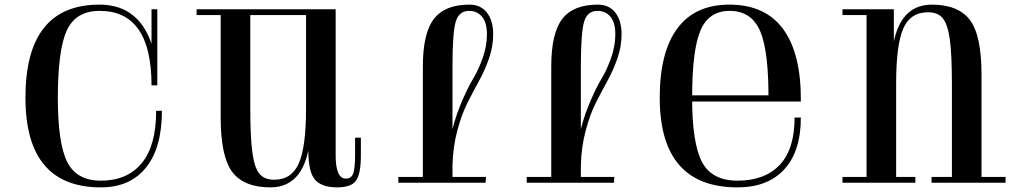

<svg xmlns="http://www.w3.org/2000/svg" viewBox="-20 -790 4452 830"><path d="M660 -421V-750H635V-421ZM655 -311Q655 -160 592.5 -84.5Q530 -9 416 -9Q311 -9 270.5 -90Q230 -171 230 -367Q230 -575 269 -659Q308 -743 411 -743Q635 -743 635 -421H660Q660 -589 596 -679.5Q532 -770 410 -770Q90 -770 90 -368Q90 20 416 20Q542 20 611 -65.5Q680 -151 680 -311Z M934 -283V-750H1062V-324Q1062 -196 1071 -130.5Q1080 -65 1101.5 -39Q1123 -13 1165 -13Q1241 -13 1272 -84.5Q1303 -156 1303 -319L1323 -212Q1306 20 1149 20Q1035 20 984.5 -46Q934 -112 934 -283ZM1016 -725V-750H1326V-725ZM830 -725V-750H965V-725ZM1313 -138V-165L1303 -185V-750H1431V-119Q1431 -18 1475 -18Q1499 -18 1507 -40.5Q1515 -63 1515 -121V-195H1540V-119Q1540 -38 1519 -9Q1498 20 1437 20Q1371 20 1342 -13Q1313 -46 1313 -138Z M2081 -25 2079 0H1702V-25ZM1808 -20V-503Q1808 -646 1855.5 -708Q1903 -770 2009 -770Q2058 -770 2085 -735.5Q2112 -701 2112 -642Q2112 -590 2094.5 -539Q2077 -488 2052 -442.5Q2027 -397 2001.5 -347Q1976 -297 1957 -226Q1938 -155 1936 -75L1920 -56L1926 -187Q1941 -265 1970 -335.5Q1999 -406 2023.5 -446.5Q2048 -487 2066.5 -539Q2085 -591 2085 -642Q2085 -692 2064 -717.5Q2043 -743 2008 -743Q1964 -743 1950 -696Q1936 -649 1936 -503V-20Z M2636 -25 2634 0H2257V-25ZM2363 -20V-503Q2363 -646 2410.5 -708Q2458 -770 2564 -770Q2613 -770 2640 -735.5Q2667 -701 2667 -642Q2667 -590 2649.5 -539Q2632 -488 2607 -442.5Q2582 -397 2556.5 -347Q2531 -297 2512 -226Q2493 -155 2491 -75L2475 -56L2481 -187Q2496 -265 2525 -335.5Q2554 -406 2578.5 -446.5Q2603 -487 2621.5 -539Q2640 -591 2640 -642Q2640 -692 2619 -717.5Q2598 -743 2563 -743Q2519 -743 2505 -696Q2491 -649 2491 -503V-20Z M3415 -282Q3415 -145 3350.5 -77Q3286 -9 3168 -9Q3057 -9 3014.5 -90Q2972 -171 2972 -367Q2972 -573 3008 -658Q3044 -743 3134 -743Q3229 -743 3266.5 -654.5Q3304 -566 3302 -351H3442Q3444 -556 3366.5 -663Q3289 -770 3133 -770Q2984 -770 2908 -667Q2832 -564 2832 -368Q2832 20 3168 20Q3299 20 3370.5 -58Q3442 -136 3442 -282ZM3328 -378H2948L2950 -351H3328Z M4223 -467V0H4095V-426Q4095 -554 4086 -619.5Q4077 -685 4055.5 -711Q4034 -737 3992 -737Q3915 -737 3884.5 -666Q3854 -595 3854 -431L3834 -538Q3851 -770 4008 -770Q4122 -770 4172.5 -704Q4223 -638 4223 -467ZM3854 0H3726V-750H3844V-585L3854 -565ZM3778 0H3622V-25H3778ZM3622 -725V-750H3778V-725ZM3937 -25V0H3831V-25ZM4155 0H4007V-25H4155ZM4327 -25V0H4192V-25Z"/></svg>

Font: Solide Mirage
Style: Etroit
Weight: 400
Designer: Jérémy Landes
Foundry: Velvetyne Type Foundry
Version: Version 1.1